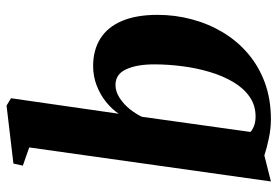

<svg xmlns="http://www.w3.org/2000/svg" viewBox="-154 -704 868 601"><g transform="rotate(-90 280.5 -403.0)"><path d="M225.5 -466Q240 -487.5 262.8 -505.8Q285.5 -524 314.2 -535Q343 -546 374.5 -546Q425 -546 461 -523.2Q497 -500.5 516 -455.5Q535 -410.5 535 -344.5Q535 -289 521 -236.8Q507 -184.5 480 -139.5Q453 -94.5 413.2 -60.8Q373.5 -27 322 -8.2Q270.5 10.5 208 10.5Q179 10.5 148.2 4Q117.5 -2.5 95 -10L13.5 10.5L120 -746L63 -766L69.5 -795.5L251 -817L274 -803ZM168.5 -53.5Q176 -46.5 188.2 -42Q200.5 -37.5 217 -37.5Q252 -37.5 279 -56.5Q306 -75.5 325 -107.8Q344 -140 356.2 -181Q368.5 -222 374.2 -266.8Q380 -311.5 380 -355Q380 -408.5 364.8 -442.2Q349.5 -476 315.5 -476Q295 -476 275.2 -463.2Q255.5 -450.5 240.2 -431.5Q225 -412.5 216 -393.5Z"/></g></svg>

Font: Merriweather 72pt ExtraBold
Style: Italic
Weight: 800
Italic angle: -7.8°
Version: Version 2.101